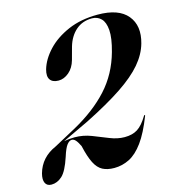

<svg xmlns="http://www.w3.org/2000/svg" viewBox="-117 -804 837 906"><g transform="rotate(-15 301.5 -351.0)"><path d="M-6 -55Q14.5 -129 89.5 -161.5L196.5 -219.5Q301.5 -277.5 367.2 -349.8Q433 -422 461 -523Q479 -587.5 476 -626.5Q473 -665.5 455.2 -683.2Q437.5 -701 411 -701Q364 -701 332 -673Q300 -645 286 -597.5L269 -535Q259 -499 234.8 -478.5Q210.5 -458 184 -458Q155 -458 143 -475Q131 -492 140 -524.5Q153.5 -571 193.5 -613.8Q233.5 -656.5 296.5 -683.8Q359.5 -711 441 -711Q543.5 -711 586 -659.5Q628.5 -608 605.5 -526Q591.5 -476 553 -430.8Q514.5 -385.5 444.2 -338.5Q374 -291.5 264.5 -236.5L134.5 -175Q159 -180 186.5 -180Q228.5 -180 267.8 -164.8Q307 -149.5 344 -134.5Q381 -119.5 416 -119.5Q454 -119.5 479.2 -135.5Q504.5 -151.5 529 -192.5Q531.5 -197 533.5 -196Q536 -195.5 534.5 -192Q504.5 -114.5 472.5 -70.8Q440.5 -27 405.2 -9.2Q370 8.5 331 8.5Q297.5 8.5 274.5 -3.5Q251.5 -15.5 236 -46Q220.5 -76.5 208 -131.5Q197 -154 188.5 -163Q180 -172 170.5 -172Q158.5 -172 146.8 -157Q135 -142 122.5 -102Q101 -36.5 77 -14.5Q53 7.5 24.5 7.5Q2.5 7.5 -5.5 -9.5Q-13.5 -26.5 -6 -55Z"/></g></svg>

Font: Fraunces 144pt S000 SemiBold
Style: Italic
Weight: 600
Italic angle: -16°
Version: Version 1.000; ttfautohint (v1.8.3)